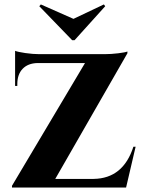

<svg xmlns="http://www.w3.org/2000/svg" viewBox="-20 -845 646 865"><path d="M454 -817 448 -825 311 -760 164 -825 157 -817 305 -664H316ZM591 -184 548 0H34V-8L363 -561H149Q106 -560 82 -535Q58 -510 58 -466V-458H48V-616Q60 -611 94 -606Q129 -601 157 -601H451Q480 -601 513 -605Q545 -609 554 -613V-605L229 -39H402Q535 -41 581 -184Z"/></svg>

Font: Cinzel Bold(RUS BY LYAJKA)
Style: Regular
Weight: 700
Designer: Natanael Gama
Version: Version 1.001;PS 001.001;hotconv 1.0.56;makeotf.lib2.0.21325